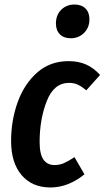

<svg xmlns="http://www.w3.org/2000/svg" viewBox="-20 -813 462 848"><path d="M422 -482 361 -414Q341 -431 324 -439Q307 -447 285 -447Q218 -447 186.5 -366.5Q155 -286 155 -186Q155 -132 172 -108Q189 -84 221 -84Q243 -84 262.5 -92.5Q282 -101 309 -119L353 -43Q281 15 203 15Q122 15 75.5 -39.5Q29 -94 29 -190Q29 -281 58 -361.5Q87 -442 144 -492.5Q201 -543 283 -543Q327 -543 360.5 -528Q394 -513 422 -482ZM227 -709Q227 -747 250.5 -770Q274 -793 309 -793Q340 -793 357.5 -775.5Q375 -758 375 -728Q375 -691 351 -667.5Q327 -644 293 -644Q262 -644 244.5 -661.5Q227 -679 227 -709Z"/></svg>

Font: Fira Sans Extra Condensed Medium
Style: Italic
Weight: 500
Width: 3
Italic angle: -8°
Designer: Carrois Corporate & Edenspiekermann AG
Foundry: Carrois Corporate GbR & Edenspiekermann AG
Version: Version 4.203